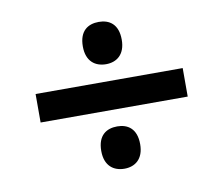

<svg xmlns="http://www.w3.org/2000/svg" viewBox="-60 -661 693 617"><g transform="rotate(-10 286.0 -352.5)"><path d="M299 -454C333 -454 362 -474 362 -523C362 -574 333 -592 299 -592C264 -592 235 -574 235 -523C235 -474 264 -454 299 -454ZM59 -306H539V-399H59ZM299 -113C333 -113 362 -133 362 -182C362 -233 333 -251 299 -251C264 -251 235 -233 235 -182C235 -133 264 -113 299 -113Z"/></g></svg>

Font: Noto Sans SemiBold
Style: Italic
Weight: 600
Italic angle: -12°
Designer: Monotype Design Team
Foundry: Monotype Imaging Inc.
Version: Version 2.013